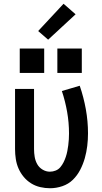

<svg xmlns="http://www.w3.org/2000/svg" viewBox="-20 -993 540 1021"><path d="M246 8Q220 8 194 2Q168 -4 145.5 -18Q123 -32 106 -52.5Q89 -73 78.5 -97Q68 -121 64 -147.5Q60 -174 60 -200V-520H161V-200Q161 -179 164.5 -158.5Q168 -138 178 -120Q188 -102 206.5 -91Q225 -80 245 -80Q261 -80 276 -86Q291 -92 301 -104Q311 -116 318 -130Q325 -144 330 -159Q335 -174 338 -189.5Q341 -205 343 -220.5Q345 -236 346 -252Q347 -268 347 -283Q347 -341 337 -398Q327 -455 309 -509L404 -537Q425 -476 436.5 -412Q448 -348 448 -284Q448 -250 444 -217Q440 -184 431 -152Q422 -120 406.5 -90Q391 -60 367.5 -37Q344 -14 311.5 -3Q279 8 246 8ZM415 -605H285V-735H415ZM215 -605H85V-735H215ZM236 -782 183 -828 318 -973 382 -917Z"/></svg>

Font: Iosevka SS04 Semibold
Style: Regular
Weight: 600
Monospace: yes
Designer: Belleve Invis
Foundry: Belleve Invis
Version: Version 19.0.0; ttfautohint (v1.8.4)